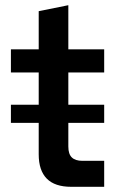

<svg xmlns="http://www.w3.org/2000/svg" viewBox="-20 -719 456 739"><path d="M22 -246V-316H381V-246ZM254 0Q191 0 160 -31.5Q129 -63 129 -125V-440H22V-529H129V-676L243 -699V-529H381V-440H243V-155Q243 -126 256.5 -113Q270 -100 297 -100H381V0Z"/></svg>

Font: Mona Sans Expanded Medium
Style: Regular
Weight: 500
Width: 7
Designer: Deni Anggara
Foundry: GitHub
Version: Version 2.000